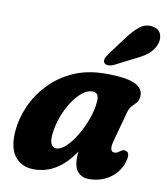

<svg xmlns="http://www.w3.org/2000/svg" viewBox="-82 -784 751 863"><g transform="rotate(10 294.0 -352.0)"><path d="M462 -179Q447.5 -126 474 -126Q482 -126 488 -129.5Q494 -133 502 -139Q513.5 -147 523 -143Q547.5 -137 530.5 -87.5Q514 -42 473.8 -15.5Q433.5 11 382.5 11Q348.5 11 330.5 -10.2Q312.5 -31.5 312.5 -69.5Q312.5 -86.5 314 -102.5Q239 11 130.5 11Q75.5 11 44 -27.5Q12.5 -66 19 -145.5Q23.5 -201.5 48.2 -258.2Q73 -315 117.8 -362.8Q162.5 -410.5 226.8 -439.5Q291 -468.5 374 -468.5Q472.5 -468.5 510.8 -448.5Q549 -428.5 545 -393.5Q543 -374.5 533.8 -364.5Q524.5 -354.5 514.5 -344.2Q504.5 -334 499 -314.5ZM186 -163Q181.5 -129 190 -114Q198.5 -99 212.5 -99Q234 -99 258 -122Q282 -145 303.5 -181.2Q325 -217.5 340 -259.5Q355 -301.5 357.5 -339.5Q361 -379.5 329 -379.5Q306 -379.5 282.5 -360Q259 -340.5 238.5 -308.8Q218 -277 204 -239Q190 -201 186 -163ZM430 -637Q457.5 -675.5 485.5 -697.8Q513.5 -720 547 -713.5Q575 -708.5 583.8 -685Q592.5 -661.5 581 -635.5Q569.5 -609.5 548.2 -592.2Q527 -575 488.5 -557L402 -513Q389.5 -507.5 377.2 -507.8Q365 -508 359.5 -516Q354 -525 358.5 -536Q363 -547 372 -559.5Z"/></g></svg>

Font: Fraunces 72pt SuperSoft
Style: Bold Italic
Weight: 700
Italic angle: -16°
Version: Version 1.000;[0bf87f6ff]